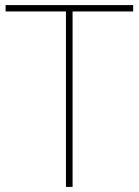

<svg xmlns="http://www.w3.org/2000/svg" viewBox="-20 -734 545 754"><path d="M265 0H239V-689H2V-714H503V-689H265Z"/></svg>

Font: Noto Sans Devanagari Thin
Style: Regular
Weight: 100
Designer: Jelle Bosma - Monotype Design Team
Foundry: Monotype Imaging Inc.
Version: Version 2.004; ttfautohint (v1.8.4.7-5d5b)